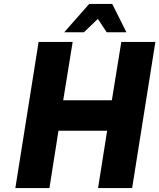

<svg xmlns="http://www.w3.org/2000/svg" viewBox="-20 -955 809 975"><path d="M176 -742H349L301 -446H548L596 -742H769L651 0H478L524 -291H277L231 0H58ZM433 -935H550L622 -791H522L477 -859L406 -791H306Z"/></svg>

Font: Exo ExtraBold
Style: Italic
Weight: 800
Italic angle: -9°
Designer: Natanael Gama
Foundry: Natanael Gama
Version: Version 1.500; ttfautohint (v1.6)